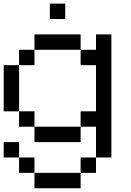

<svg xmlns="http://www.w3.org/2000/svg" viewBox="-20 -853 707 1040"><path d="M0 0V-83.3H83.3V0ZM0 -250V-500H83.3V-250ZM166.7 -166.7H83.3V-250H166.7ZM166.7 -83.3V-166.7H416.7V-83.3ZM166.7 0V83.3H83.3V0ZM166.7 83.3H416.7V166.7H166.7ZM166.7 -583.3V-500H83.3V-583.3ZM166.7 -666.7H416.7V-583.3H166.7ZM333.3 -833.3V-750H250V-833.3ZM500 -166.7H416.7V-250H500V-500H416.7V-583.3H500V-666.7H583.3V0H500ZM500 0V83.3H416.7V0Z"/></svg>

Font: Galmuri11 Regular
Style: Regular
Weight: 400
Designer: Minseo Lee (Quiple)
Version: Version 2.356;hotconv 1.1.0;makeotfexe 2.6.0 DEVELOPMENT